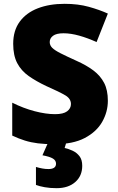

<svg xmlns="http://www.w3.org/2000/svg" viewBox="-20 -744 617 1004"><path d="M544 -217Q544 -159 514.5 -107Q485 -55 423.5 -22.5Q362 10 264 10Q215 10 178.5 5.5Q142 1 110 -9Q78 -19 44 -35V-207Q102 -178 161 -162.5Q220 -147 268 -147Q311 -147 331 -162Q351 -177 351 -200Q351 -228 321.5 -245.5Q292 -263 222 -294Q169 -319 130 -346.5Q91 -374 70 -414Q49 -454 49 -515Q49 -584 83 -630.5Q117 -677 177.5 -700.5Q238 -724 318 -724Q388 -724 444 -708.5Q500 -693 544 -673L485 -524Q439 -545 394.5 -557.5Q350 -570 312 -570Q275 -570 257.5 -557Q240 -544 240 -524Q240 -507 253 -494Q266 -481 296.5 -465.5Q327 -450 380 -426Q432 -403 468.5 -375.5Q505 -348 524.5 -310.5Q544 -273 544 -217ZM410 123Q410 176 373.5 208Q337 240 276 240Q242 240 214 235Q186 230 168 223V129Q185 134 201 137Q217 140 233 140Q273 140 273 112Q273 95 256.5 85Q240 75 202 68L232 0H327L318 30Q338 34 359.5 44Q381 54 395.5 72.5Q410 91 410 123Z"/></svg>

Font: Noto Sans Khmer UI Black
Style: Regular
Weight: 900
Designer: Danh Hong and the Monotype Design Team
Foundry: Monotype Imaging Inc.
Version: Version 2.002; ttfautohint (v1.8.4.7-5d5b)